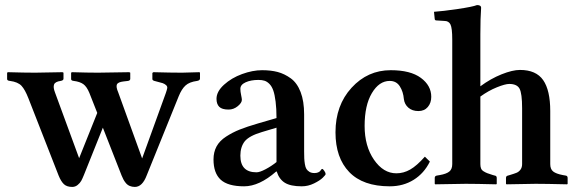

<svg xmlns="http://www.w3.org/2000/svg" viewBox="-20 -718 2251 750"><path d="M194.8 -356.9 289.1 -100.1 359.9 -276.9 329.1 -355Q318.8 -379.9 305.4 -389.4Q292 -398.9 268.1 -401.9Q257.8 -402.8 257.8 -409.2V-434.1L261.2 -436Q322.8 -434.1 362.8 -434.1L484.9 -436L488.8 -434.1V-410.2Q488.8 -403.3 480 -401.9L462.9 -399.9Q440.4 -397.5 436.5 -387.7Q432.6 -378.4 441.9 -356.9L535.2 -99.1L627.9 -355Q632.3 -367.7 633.3 -374Q634.3 -380.4 628.7 -385.5Q623 -390.6 615.2 -393.3Q607.4 -396 586.9 -400.9L583 -401.9Q575.2 -404.3 575.2 -409.2V-433.1L579.1 -436Q647.5 -434.1 690.9 -434.1L758.8 -436L761.2 -434.1V-411.1Q761.2 -403.8 750 -401.9Q719.7 -397.9 704.6 -384Q689.5 -370.1 678.2 -342.3L553.2 -33.2Q536.1 12.2 506.8 12.2Q495.6 12.2 486.6 8.3Q477.5 4.4 471.4 -3.2Q465.3 -10.7 462.2 -16.8Q459 -22.9 455.1 -32.2L381.8 -219.2L308.1 -35.2Q302.2 -20.5 297.4 -11.7Q292.5 -2.9 283.2 4.6Q273.9 12.2 262.2 12.2Q241.2 12.2 229.7 1.5Q218.3 -9.3 209 -32.2L90.8 -334.5Q77.6 -368.2 64 -382.8Q49.8 -397.9 19 -401.9Q7.8 -402.8 7.8 -409.2V-434.1L11.2 -436Q75.7 -434.1 117.2 -434.1L224.1 -436L228 -434.1V-410.2Q228 -403.8 216.8 -401.9Q195.3 -398.9 191.2 -387.9Q187 -377 194.8 -356.9Z M1058.6 -47.9Q992.7 9.8 933.6 9.8Q870.1 9.8 842 -16.1Q814 -42 814 -95.2Q814 -124 825.9 -146Q837.9 -168 863 -184.3Q888.2 -200.7 916.3 -211.9Q944.3 -223.1 987.8 -235.8L1060.1 -256.8Q1060.1 -293.9 1056.6 -321Q1053.2 -348.1 1047.6 -364.3Q1042 -380.4 1032.7 -389.9Q1023.4 -399.4 1013.4 -402.6Q1003.4 -405.8 989.7 -405.8Q960 -405.8 939.5 -396.5Q918.9 -387.2 918.9 -371.1Q918.9 -360.4 921.9 -346.7Q924.8 -333 924.8 -328.1Q924.8 -316.4 908.7 -303.2Q892.6 -290 873 -290Q847.2 -290 836.4 -300.8Q825.7 -311.5 825.7 -332Q825.7 -360.4 855 -387Q884.3 -413.6 925.5 -428.7Q966.8 -443.8 1003.9 -443.8Q1038.1 -443.8 1064.7 -436.8Q1091.3 -429.7 1116 -411.9Q1140.6 -394 1154.3 -358.4Q1168 -322.8 1168 -271V-126Q1168 -108.9 1168.5 -99.4Q1168.9 -89.8 1170.9 -77.1Q1172.9 -64.5 1177 -57.9Q1181.2 -51.3 1189 -46.6Q1196.8 -42 1208 -42Q1216.3 -42 1222.2 -44.4Q1228 -46.9 1230.5 -49.8L1234.9 -55.7Q1236.8 -58.1 1238.8 -58.1Q1241.7 -58.1 1246.8 -50.5Q1252 -43 1252 -38.1Q1252 -34.7 1240.7 -23.7Q1229.5 -12.7 1206.5 -1.5Q1183.6 9.8 1158.7 9.8Q1114.7 9.8 1092.5 -4.2Q1070.3 -18.1 1061 -47.9ZM1060.1 -85V-219.2L1002.9 -202.1Q953.6 -187.5 936 -166Q918.9 -144 918.9 -109.9Q918.9 -44.9 981.9 -44.9Q994.6 -44.9 1017.3 -56.9Q1040 -68.8 1060.1 -85Z M2129.4 -77.1Q2129.4 -57.1 2140.9 -48.1Q2152.3 -39.1 2178.2 -34.2L2189.5 -32.2Q2197.3 -31.2 2197.3 -22.9V0L2195.3 2Q2111.3 0 2072.3 0L1958.5 2L1956.5 0V-22.9Q1956.5 -30.8 1964.4 -32.2L1971.2 -34.2Q1989.3 -39.6 1998 -43.2Q2006.8 -46.9 2013.2 -55.4Q2019.5 -64 2019.5 -77.1V-294.9Q2019.5 -353 2009.5 -371.6Q1999.5 -390.1 1969.2 -390.1Q1953.6 -390.1 1920.9 -377Q1888.2 -363.8 1856.4 -340.8V-77.1Q1856.4 -66.9 1859.1 -60.1Q1861.8 -53.2 1869.4 -48.6Q1877 -43.9 1884 -41.3Q1891.1 -38.6 1905.3 -34.2L1912.6 -32.2Q1920.4 -31.2 1920.4 -22.9V0L1918.5 2Q1838.4 0 1799.3 0L1680.2 2L1678.2 0V-22.9Q1678.2 -30.8 1686.5 -32.2L1698.2 -34.2Q1723.6 -38.6 1735.1 -47.9Q1746.6 -57.1 1746.6 -77.1V-563Q1746.6 -608.4 1739.7 -622.3Q1732.9 -636.2 1716.3 -636.2L1684.6 -638.2Q1679.2 -638.2 1678.2 -643.1L1675.3 -671.9Q1710.4 -674.3 1768.3 -682.9Q1826.2 -691.4 1843.3 -698.2Q1859.4 -698.2 1859.4 -688Q1856.4 -647.9 1856.4 -583V-380.9Q1896.5 -410.6 1939.2 -427.7Q1981.9 -444.8 2011.2 -444.8Q2074.2 -444.8 2101.8 -405Q2129.4 -365.2 2129.4 -284.2ZM1659.2 -86.9Q1636.7 -41 1595.9 -15.6Q1555.2 9.8 1502.4 9.8Q1397.9 9.8 1344.2 -45.9Q1290.5 -101.6 1290.5 -201.2Q1290.5 -306.6 1353.3 -375.2Q1416 -443.8 1506.3 -443.8Q1583.5 -443.8 1624 -413.8Q1664.6 -383.8 1664.6 -339.8Q1664.6 -315.9 1651.1 -300Q1637.7 -284.2 1614.3 -284.2Q1590.3 -284.2 1575.2 -297.4Q1560.1 -310.5 1557.6 -331.1Q1555.2 -359.9 1541.7 -380.9Q1528.3 -401.9 1502.4 -401.9Q1460.9 -401.9 1432.6 -354.2Q1404.3 -306.6 1404.3 -226.1Q1404.3 -147 1440.9 -94Q1477.5 -41 1528.3 -41Q1556.6 -41 1582.3 -55.7Q1607.9 -70.3 1639.6 -106Z"/></svg>

Font: Linux Libertine G
Style: Semibold
Weight: 600
Designer: Philipp H. Poll
Foundry: Philipp H. Poll
Version: Version 5.1.1